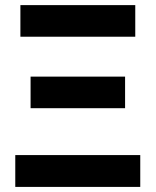

<svg xmlns="http://www.w3.org/2000/svg" viewBox="-20 -734 611 754"><path d="M100.1 -433.1H471.2V-309.1H100.1ZM60.1 -713.9H511.2V-589.8H60.1ZM530.8 -125V0H40V-125Z"/></svg>

Font: Zoram GWebM
Style: Bold
Weight: 700
Foundry: Ascender Corporation
Version: Version 1.000